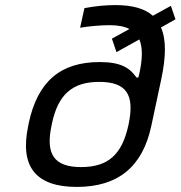

<svg xmlns="http://www.w3.org/2000/svg" viewBox="-20 -726 710 755"><path d="M93 -242 91 -231C57 -71 120 9 282 9C445 9 541 -71 575 -231L614 -414C633 -503 634 -571 613 -618L670 -650L652 -703L581 -664C550 -692 501 -706 434 -706C395 -706 354 -702 312 -694L295 -617C331 -623 377 -627 411 -627C444 -627 469 -622 489 -612L420 -574L438 -521L528 -571C541 -540 541 -496 528 -437L524 -421H517C490 -459 456 -482 372 -482C217 -482 128 -405 93 -242ZM183 -234 184 -239C208 -354 264 -404 370 -404C477 -404 510 -354 486 -239L485 -234C460 -119 406 -69 299 -69C193 -69 158 -119 183 -234Z"/></svg>

Font: LT Wave Text Italic
Style: Regular
Weight: 400
Designer: Daniel Lyons
Version: Version 2.5 (Glyphs App)